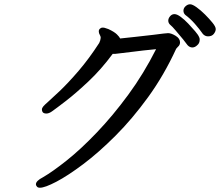

<svg xmlns="http://www.w3.org/2000/svg" viewBox="-20 -842 1040 898"><path d="M953 -672Q939 -672 929 -683Q913 -706 891.5 -730.5Q870 -755 847 -772Q838 -780 838 -792Q838 -804 848 -813Q858 -822 869 -822Q880 -822 899.5 -808Q919 -794 939 -774Q959 -754 974 -735.5Q989 -717 989 -706Q989 -695 980 -683.5Q971 -672 953 -672ZM775 -727Q767 -735 767 -745.5Q767 -756 775.5 -766Q784 -776 796 -776Q808 -776 825.5 -763Q843 -750 860.5 -731.5Q878 -713 892.5 -696Q907 -679 911 -669Q914 -664 914 -657Q914 -640 903 -631Q892 -620 879.5 -620Q867 -620 857 -631Q844 -650 801 -700Q786 -718 775 -727ZM518 -590H507Q453 -517 394 -461.5Q335 -406 289 -370.5Q243 -335 223 -321Q209 -311 197 -311Q185 -311 180 -317Q176 -322 176 -329.5Q176 -337 183 -345Q190 -353 204.5 -365.5Q219 -378 259 -416Q299 -454 347.5 -510.5Q396 -567 444 -641Q450 -653 451 -665V-666Q451 -672 446.5 -679.5Q442 -687 442 -695.5Q442 -704 449 -709Q453 -713 460.5 -713Q468 -713 475 -710L487 -706Q515 -693 527 -681Q539 -669 542 -662Q557 -663 612 -669.5Q667 -676 696 -679Q757 -687 766 -687Q781 -687 801.5 -674.5Q822 -662 822 -644Q822 -631 812 -623Q806 -617 804 -614Q747 -490 673 -388Q599 -286 520 -207Q441 -128 369 -74Q297 -20 243.5 8Q190 36 167 36Q157 36 153 31L151 28Q148 25 148 20Q148 4 181 -13Q226 -39 292 -91.5Q358 -144 433 -222.5Q508 -301 580 -399Q652 -497 710 -612Q647 -606 602 -600Q557 -594 527 -591Q523 -590 518 -590Z"/></svg>

Font: Moon Stars Kai HW
Style: Bold
Weight: 700
Designer: GuiWonder
Version: Version 1.101